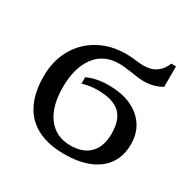

<svg xmlns="http://www.w3.org/2000/svg" viewBox="-124 -634 758 764"><g transform="rotate(30 254.5 -252.5)"><path d="M262.2 9.8Q153.3 9.8 95.7 -48.1Q38.1 -106 38.1 -217.8Q38.1 -289.6 69.1 -344.2Q100.1 -398.9 155.3 -429Q210.4 -459 277.8 -459Q298.3 -459 321.3 -456.1Q344.2 -453.1 361.3 -453.1Q396.5 -453.1 419.7 -470.2Q442.9 -487.3 452.6 -515.1H474.6V-420.9Q437 -399.4 391.6 -399.4Q370.6 -399.4 333.5 -405.8Q295.9 -411.6 273.9 -411.6Q203.6 -411.6 164.8 -359.9Q126 -308.1 126 -218.3Q126 -130.9 163.3 -81.5Q200.7 -32.2 267.1 -32.2Q324.7 -32.2 355.7 -63.7Q386.7 -95.2 386.7 -154.8Q386.7 -219.7 354 -248.8Q321.3 -277.8 253.4 -277.8Q215.8 -277.8 183.1 -267.6V-296.9Q223.6 -316.4 281.2 -316.4Q370.6 -316.4 422.6 -272.9Q474.6 -229.5 474.6 -156.7Q474.6 -78.1 419.2 -34.2Q363.8 9.8 262.2 9.8Z"/></g></svg>

Font: Tinos
Style: Regular
Weight: 400
Designer: Steve Matteson
Foundry: Monotype Imaging Inc.
Version: Version 1.23